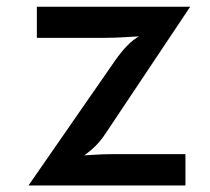

<svg xmlns="http://www.w3.org/2000/svg" viewBox="-20 -566 640 586"><path d="M67 0 331.5 -381.5Q350.5 -408.5 368.8 -427.2Q387 -446 408.5 -457.5L422.5 -456Q392 -454.5 360.2 -452.5Q328.5 -450.5 301 -450.5H92.5V-545.5H560.5L302.5 -159Q283.5 -130 260.5 -110.2Q237.5 -90.5 213 -75.5L207.5 -90.5Q235.5 -91.5 265 -93.5Q294.5 -95.5 320.5 -95.5H546V0Z"/></svg>

Font: Spline Sans Mono Medium
Style: Regular
Weight: 500
Monospace: yes
Version: Version 1.004